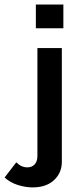

<svg xmlns="http://www.w3.org/2000/svg" viewBox="-40 -648 352 852"><path d="M234.4 70.3V-434.6H126V43.9Q126 68.4 113.8 81.5Q101.6 94.7 81.1 94.7Q54.7 94.7 32.2 72.3L-19.5 139.6Q4.9 162.1 39.1 172.9Q73.2 183.6 104.5 183.6Q165 183.6 199.7 151.4Q234.4 119.1 234.4 70.3ZM241.2 -627.9H119.1V-522.5H241.2Z"/></svg>

Font: Namkio Khamti
Style: Bold
Weight: 700
Designer: Debbi Hosken
Foundry: SIL International
Version: Version 3.917